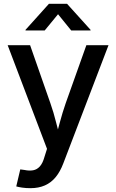

<svg xmlns="http://www.w3.org/2000/svg" viewBox="-20 -776 607 1003"><path d="M64.9 197.8 85.9 108.9 107.4 111.8Q132.8 117.2 153.1 113.5Q173.3 109.9 188.2 93.3Q203.1 76.7 211.9 44.9L225.6 1.5L20 -540H137.2L243.2 -236.8Q260.7 -187 272.7 -137.9Q284.7 -88.9 298.3 -40H266.6Q279.8 -88.9 293 -138.2Q306.2 -187.5 323.2 -236.8L431.2 -540H546.9L310.5 78.1Q294.4 120.6 270.8 149.4Q247.1 178.2 214.4 192.6Q181.6 207 139.2 207Q115.2 207 95.7 204.1Q76.2 201.2 64.9 197.8ZM213.4 -616.7H113.3V-620.1L235.8 -756.3H330.1L453.1 -620.1V-616.7H352.1L283.2 -701.7Z"/></svg>

Font: V-Inter
Style: Medium-500
Weight: 500
Designer: Rasmus Andersson
Foundry: rsms
Version: Version 4.000;git-4146feb